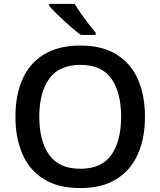

<svg xmlns="http://www.w3.org/2000/svg" viewBox="-20 -960 827 990"><path d="M727.5 -357.9Q727.5 -247.6 690.7 -164.8Q653.8 -82 579.8 -36.1Q505.9 9.8 394 9.8Q280.3 9.8 206.1 -36.4Q131.8 -82.5 95.7 -165.5Q59.6 -248.5 59.6 -358.9Q59.6 -468.8 95.9 -551.3Q132.3 -633.8 206.8 -679.4Q281.2 -725.1 395 -725.1Q505.9 -725.1 579.8 -679.7Q653.8 -634.3 690.7 -551.8Q727.5 -469.2 727.5 -357.9ZM182.6 -357.9Q182.6 -233.4 233.4 -161.6Q284.2 -89.8 394 -89.8Q504.4 -89.8 554.4 -161.6Q604.5 -233.4 604.5 -357.9Q604.5 -483.4 554.4 -554.4Q504.4 -625.5 395 -625.5Q284.7 -625.5 233.6 -554Q182.6 -482.4 182.6 -357.9ZM365.2 -939.9Q378.4 -917.5 397.5 -890.1Q416.5 -862.8 436.8 -836.7Q457 -810.5 473.1 -792.5V-779.8H396.5Q372.1 -797.9 339.8 -826.2Q307.6 -854.5 278.3 -883.1Q249 -911.6 233.4 -930.2V-939.9Z"/></svg>

Font: Open Sans SemiBold
Style: Regular
Weight: 600
Designer: Monotype Design Team
Foundry: Monotype Imaging Inc.
Version: Version 3.003; ttfautohint (v1.8.4)